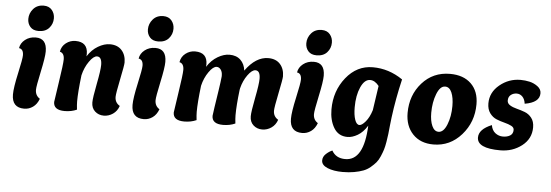

<svg xmlns="http://www.w3.org/2000/svg" viewBox="-57 -888 3788 1321"><g transform="rotate(5 1837.5 -227.5)"><path d="M161 -485Q237 -485 237 -395Q237 -355 215 -253Q193 -151 193 -127Q193 -87 225 -67Q211 -29 183.5 -9.5Q156 10 123 10Q38 10 38 -81Q38 -128 60.5 -229Q83 -330 83 -355Q83 -398 52 -402Q57 -437 87.5 -461Q118 -485 161 -485ZM175 -531Q137 -531 117.5 -553.5Q98 -576 98 -608Q98 -647 124.5 -677.5Q151 -708 196 -708Q233 -708 253 -684Q273 -660 273 -627Q273 -588 247.5 -559.5Q222 -531 175 -531Z M496 -253Q482 -135 482 -72Q482 -49 486 -15Q448 2 402 2Q325 2 325 -54Q325 -59 345 -189.5Q365 -320 365 -351Q365 -395 334 -402Q340 -440 369.5 -462.5Q399 -485 435 -485Q520 -485 520 -402Q520 -400 519.5 -394.5Q519 -389 519 -386Q549 -433 591.5 -458Q634 -483 673 -483Q726 -483 755 -450.5Q784 -418 784 -366Q784 -348 763.5 -248.5Q743 -149 743 -126Q743 -86 777 -66Q765 -30 736 -10Q707 10 673 10Q637 10 612 -12.5Q587 -35 587 -74Q587 -106 606 -202.5Q625 -299 625 -336Q625 -392 592 -392Q568 -392 538.5 -350Q509 -308 496 -253Z M987 -485Q1063 -485 1063 -395Q1063 -355 1041 -253Q1019 -151 1019 -127Q1019 -87 1051 -67Q1037 -29 1009.5 -9.5Q982 10 949 10Q864 10 864 -81Q864 -128 886.5 -229Q909 -330 909 -355Q909 -398 878 -402Q883 -437 913.5 -461Q944 -485 987 -485ZM1001 -531Q963 -531 943.5 -553.5Q924 -576 924 -608Q924 -647 950.5 -677.5Q977 -708 1022 -708Q1059 -708 1079 -684Q1099 -660 1099 -627Q1099 -588 1073.5 -559.5Q1048 -531 1001 -531Z M1322 -253Q1308 -135 1308 -72Q1308 -49 1312 -15Q1274 2 1228 2Q1151 2 1151 -54Q1151 -59 1171 -189.5Q1191 -320 1191 -351Q1191 -395 1160 -402Q1166 -440 1195.5 -462.5Q1225 -485 1261 -485Q1346 -485 1346 -402Q1346 -400 1345.5 -394.5Q1345 -389 1345 -386Q1375 -433 1417.5 -458Q1460 -483 1499 -483Q1547 -483 1575.5 -455.5Q1604 -428 1609 -383Q1681 -483 1767 -483Q1820 -483 1849 -450.5Q1878 -418 1878 -366Q1878 -348 1857.5 -248.5Q1837 -149 1837 -126Q1837 -86 1871 -66Q1859 -30 1830 -10Q1801 10 1767 10Q1731 10 1706 -12.5Q1681 -35 1681 -74Q1681 -106 1700 -202.5Q1719 -299 1719 -336Q1719 -392 1686 -392Q1662 -392 1633 -352Q1604 -312 1591 -259Q1591 -256 1589 -248Q1576 -140 1576 -72Q1576 -49 1580 -15Q1542 2 1496 2Q1419 2 1419 -54Q1419 -61 1427 -113Q1435 -165 1445 -230.5Q1455 -296 1458 -329V-336Q1458 -361 1446.5 -376.5Q1435 -392 1418 -392Q1394 -392 1364.5 -350Q1335 -308 1322 -253Z M2081 -485Q2157 -485 2157 -395Q2157 -355 2135 -253Q2113 -151 2113 -127Q2113 -87 2145 -67Q2131 -29 2103.5 -9.5Q2076 10 2043 10Q1958 10 1958 -81Q1958 -128 1980.5 -229Q2003 -330 2003 -355Q2003 -398 1972 -402Q1977 -437 2007.5 -461Q2038 -485 2081 -485ZM2095 -531Q2057 -531 2037.5 -553.5Q2018 -576 2018 -608Q2018 -647 2044.5 -677.5Q2071 -708 2116 -708Q2153 -708 2173 -684Q2193 -660 2193 -627Q2193 -588 2167.5 -559.5Q2142 -531 2095 -531Z M2489 -483Q2600 -483 2696 -417Q2664 -282 2647 -150Q2644 -130 2640.5 -93.5Q2637 -57 2634.5 -35Q2632 -13 2626.5 20Q2621 53 2614.5 74Q2608 95 2596.5 122Q2585 149 2570.5 166Q2556 183 2534 201.5Q2512 220 2485.5 230Q2459 240 2423 246.5Q2387 253 2344 253Q2281 253 2239 235.5Q2197 218 2197 186Q2197 160 2218 140.5Q2239 121 2261 112Q2289 163 2354 163Q2482 163 2492 -80Q2463 -33 2426 -11.5Q2389 10 2356 10Q2293 10 2261.5 -42.5Q2230 -95 2230 -170Q2230 -297 2304.5 -390Q2379 -483 2489 -483ZM2431 -79Q2448 -79 2473 -108.5Q2498 -138 2514 -189Q2519 -217 2527 -277Q2535 -337 2539 -358Q2511 -394 2478 -394Q2439 -394 2413.5 -337Q2388 -280 2388 -198Q2388 -145 2399.5 -112Q2411 -79 2431 -79Z M2996 -394Q2961 -394 2938.5 -336.5Q2916 -279 2916 -206Q2916 -151 2932 -115.5Q2948 -80 2977 -80Q3012 -80 3034.5 -136.5Q3057 -193 3057 -265Q3057 -322 3041.5 -358Q3026 -394 2996 -394ZM2949 10Q2859 10 2806.5 -45.5Q2754 -101 2754 -191Q2754 -314 2829.5 -399Q2905 -484 3022 -484Q3115 -484 3168 -432.5Q3221 -381 3221 -291Q3221 -168 3142.5 -79Q3064 10 2949 10Z M3551 -324Q3547 -355 3530.5 -372Q3514 -389 3491 -389Q3468 -389 3450.5 -375.5Q3433 -362 3433 -336Q3433 -316 3452.5 -304Q3472 -292 3500 -285Q3528 -278 3556 -267.5Q3584 -257 3603.5 -232Q3623 -207 3623 -167Q3623 -88 3559.5 -39Q3496 10 3411 10Q3251 10 3251 -65Q3251 -122 3339 -158Q3345 -122 3368.5 -104Q3392 -86 3421 -86Q3451 -86 3471 -98.5Q3491 -111 3491 -138Q3491 -155 3471.5 -165Q3452 -175 3424 -182Q3396 -189 3368.5 -200Q3341 -211 3321.5 -237.5Q3302 -264 3302 -305Q3302 -381 3365 -433Q3428 -485 3509 -485Q3541 -485 3571.5 -478Q3602 -471 3627.5 -452Q3653 -433 3653 -405Q3653 -341 3551 -324Z"/></g></svg>

Font: Overlock Black
Style: Italic
Weight: 900
Designer: Dario Muhafara
Foundry: Dario Manuel Muhafara
Version: Version 1.002